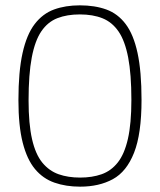

<svg xmlns="http://www.w3.org/2000/svg" viewBox="-20 -690 600 719"><path d="M280 9Q227 9 184 -6Q141 -21 111 -57Q81 -93 65 -156Q49 -219 49 -315Q49 -422 64.5 -491.5Q80 -561 110 -600Q140 -639 182.5 -654.5Q225 -670 279 -670Q335 -670 378 -654.5Q421 -639 450.5 -600Q480 -561 495 -492Q510 -423 510 -316Q510 -189 482 -118Q454 -47 402.5 -19Q351 9 280 9ZM280 -25Q325 -25 360.5 -37.5Q396 -50 421 -81.5Q446 -113 459 -170Q472 -227 472 -316Q472 -412 460 -474.5Q448 -537 424 -572Q400 -607 364 -621.5Q328 -636 279 -636Q231 -636 195 -622Q159 -608 135 -573Q111 -538 99 -475Q87 -412 87 -314Q87 -226 100 -169Q113 -112 138.5 -81Q164 -50 199.5 -37.5Q235 -25 280 -25Z"/></svg>

Font: Cairo Play ExtraLight
Style: Regular
Weight: 250
Version: Version 3.119